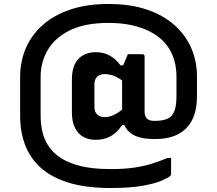

<svg xmlns="http://www.w3.org/2000/svg" viewBox="-20 -764 1090 964"><path d="M525 -744Q634 -744 717 -716Q800 -688 856 -638Q912 -588 940.5 -522Q969 -456 969 -380V-281Q969 -230 956.5 -190.5Q944 -151 918 -123Q892 -95 852.5 -80.5Q813 -66 759 -66H753Q698 -66 662.5 -80.5Q627 -95 610 -125.5Q593 -156 593 -201Q593 -225 593 -253Q593 -281 593 -310.5Q593 -340 593 -369.5Q593 -399 593 -423Q593 -424 597.5 -434Q602 -444 608.5 -460Q615 -476 622 -492H695Q700 -492 703 -489Q706 -486 706 -481Q706 -456 706 -422Q706 -388 706 -349.5Q706 -311 706 -273.5Q706 -236 706 -204Q706 -181 717.5 -169Q729 -157 754 -157H756Q797 -157 821 -168Q845 -179 855.5 -206Q866 -233 866 -281V-379Q866 -414 859 -445.5Q852 -477 837 -506Q822 -535 798 -559Q771 -586 732 -606Q693 -626 641 -637.5Q589 -649 525 -649Q407 -649 331.5 -612Q256 -575 220 -513.5Q184 -452 184 -379V-186Q184 -148 190.5 -114Q197 -80 211.5 -51.5Q226 -23 249 0Q290 41 360.5 63Q431 85 536 85Q606 85 657.5 77Q709 69 748.5 56Q788 43 821 29H839V109Q839 113 838 115Q837 117 835 119Q826 128 791.5 143Q757 158 694.5 169Q632 180 536 180Q412 180 325.5 153.5Q239 127 185 78.5Q131 30 106 -36.5Q81 -103 81 -183V-377Q81 -455 109.5 -521.5Q138 -588 194 -638Q250 -688 333 -716Q416 -744 525 -744ZM460 -62Q425 -62 398.5 -76.5Q372 -91 356.5 -122Q341 -153 341 -200V-364Q341 -400 349.5 -426Q358 -452 374 -468.5Q390 -485 412 -493.5Q434 -502 460 -502Q502 -502 532 -484.5Q562 -467 585 -436H619L616 -341Q581 -372 555 -382Q529 -392 505 -392Q493 -392 483.5 -388.5Q474 -385 467.5 -378.5Q461 -372 457.5 -362.5Q454 -353 454 -340V-228Q454 -202 468 -189Q482 -176 505 -176Q521 -176 537 -181Q553 -186 572.5 -198.5Q592 -211 616 -233L628 -136H593Q568 -98 535.5 -80Q503 -62 460 -62Z"/></svg>

Font: Recursive SemiBold
Style: Regular
Weight: 600
Version: Version 1.085